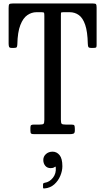

<svg xmlns="http://www.w3.org/2000/svg" viewBox="-20 -770 604 1102"><path d="M154.5 -20.5V-37.5Q154.5 -49.5 159.5 -52.2Q164.5 -55 175.5 -55H207.5Q225.5 -55 230 -59.5Q234.5 -64 234.5 -82.5V-677.5Q234.5 -692 233 -696Q231.5 -700 217.5 -700H189.5Q161.5 -700 137 -683.2Q112.5 -666.5 96.8 -626.2Q81 -586 79.5 -515.5Q79 -504 76.2 -499.5Q73.5 -495 60.5 -495H46.5Q34 -495 31.8 -502.2Q29.5 -509.5 29.5 -520.5V-723.5Q29.5 -741 33 -745.5Q36.5 -750 53.5 -750H513.5Q528 -750 531.2 -745.8Q534.5 -741.5 534.5 -726.5V-510.5Q534.5 -499.5 530.8 -497.2Q527 -495 515.5 -495H503.5Q489.5 -495 487 -500.8Q484.5 -506.5 484 -518.5Q482.5 -588 469 -627.5Q455.5 -667 432.5 -683.5Q409.5 -700 379.5 -700H343.5Q330.5 -700 330 -696Q329.5 -692 329.5 -678.5V-83.5Q329.5 -64.5 333.8 -59.8Q338 -55 356.5 -55H388.5Q403.5 -55 406.5 -50.5Q409.5 -46 409.5 -30.5V-21Q409.5 -6 401.8 -3Q394 0 380.5 0H177.5Q163 0 158.8 -3.2Q154.5 -6.5 154.5 -20.5ZM228.5 148Q228.5 128 243.8 114.2Q259 100.5 282 100.5Q305.5 100.5 321.8 120.2Q338 140 338 184Q338 210.5 326.2 239Q314.5 267.5 291.8 288Q269 308.5 236 311.5Q231.5 312 229.2 311.2Q227 310.5 227 305.5V288Q227 280.5 237 279Q264.5 275 284 250Q303.5 225 300 190.5Q299.5 185.5 297.2 186.5Q295 187.5 291.5 190Q284.5 195 271 195Q251 195 239.8 181.5Q228.5 168 228.5 148Z"/></svg>

Font: Besley* Condensed
Style: Regular
Weight: 400
Width: 3
Designer: Owen Earl
Foundry: indestructible type*
Version: Version 3.000; ttfautohint (v1.8.3)